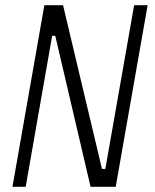

<svg xmlns="http://www.w3.org/2000/svg" viewBox="-20 -720 597 740"><path d="M549 -700 426 0H329L193 -582H181L79 0H28L151 -700H223L373 -69H386L497 -700Z"/></svg>

Font: Marvel
Style: Italic
Weight: 400
Italic angle: -12°
Designer: Carolina Trebol
Foundry: Carolina Trebol
Version: Version 1.001